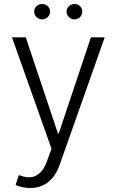

<svg xmlns="http://www.w3.org/2000/svg" viewBox="-20 -733 584 961"><path d="M131 208C204 208 253 165 279 91L504 -546H435L274 -65H270L109 -546H40L238 12L213 79C187 147 141 169 80 145L74 144L58 193C80 203 106 208 131 208ZM151 -675C151 -654 169 -636 191 -636C213 -636 231 -654 231 -675C231 -696 213 -713 191 -713C169 -713 151 -696 151 -675ZM313 -675C313 -654 331 -636 353 -636C375 -636 392 -654 392 -675C392 -696 375 -713 353 -713C331 -713 313 -696 313 -675Z"/></svg>

Font: Wafeq Light
Style: Regular
Weight: 300
Designer: Rasmus Andersson & Azza Alameddine
Foundry: Google & TypeTogether
Version: Version 3.000;January 28, 2025;FontCreator 15.0.0.3014 64-bi